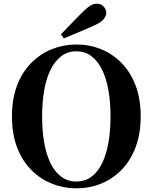

<svg xmlns="http://www.w3.org/2000/svg" viewBox="-20 -1005 830 1044"><path d="M311 -818Q342 -849 371.5 -880.5Q401 -912 429 -939Q454 -964 471.5 -974.5Q489 -985 507 -985Q529 -985 543.5 -969.5Q558 -954 558 -935Q558 -921 545.5 -903Q533 -885 495 -868Q454 -849 411.5 -831.5Q369 -814 327 -796ZM395 19Q326 19 263 -6Q200 -31 150.5 -80.5Q101 -130 73 -203Q45 -276 45 -372Q45 -468 73 -541Q101 -614 150.5 -663.5Q200 -713 263 -738Q326 -763 395 -763Q466 -763 528.5 -738Q591 -713 640 -663.5Q689 -614 717 -541Q745 -468 745 -372Q745 -277 717 -203.5Q689 -130 640 -80.5Q591 -31 528.5 -6Q466 19 395 19ZM395 -18Q443 -18 478 -44.5Q513 -71 536 -119Q559 -167 570 -231.5Q581 -296 581 -372Q581 -448 570 -512Q559 -576 536 -624Q513 -672 478 -699Q443 -726 395 -726Q348 -726 312.5 -699Q277 -672 254 -624Q231 -576 220 -512Q209 -448 209 -372Q209 -296 220 -231.5Q231 -167 254 -119Q277 -71 312.5 -44.5Q348 -18 395 -18Z"/></svg>

Font: Noto Serif KR ExtraLight ExtraBold
Style: Regular
Weight: 800
Version: Version 2.003-H1;hotconv 1.1.1;makeotfexe 2.6.0